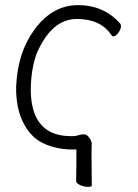

<svg xmlns="http://www.w3.org/2000/svg" viewBox="-20 -725 540 749"><path d="M266 -194Q276 -194 286 -197.5Q296 -201 306 -201Q316 -201 323 -194Q330 -187 334 -178Q338 -169 338 -165Q338 -161 337.5 -157Q337 -153 337 -126.5Q337 -100 338 -1Q338 4 323 4Q308 4 292.5 -3Q277 -10 277 -19L278 -81V-142H249Q191 -145 145 -168Q99 -191 71 -246Q46 -294 43 -366V-386Q48 -519 114 -609Q184 -705 284.5 -705Q385 -705 449 -633Q452 -628 452 -623Q452 -611 441.5 -597Q431 -583 422 -583Q418 -583 414 -589Q372 -651 280 -651Q181 -651 123 -516Q100 -453 100 -369Q104 -196 253 -194Z"/></svg>

Font: Moon Stars Kai HW Light
Style: Regular
Weight: 300
Designer: GuiWonder
Version: Version 1.101